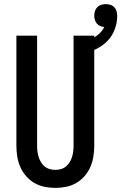

<svg xmlns="http://www.w3.org/2000/svg" viewBox="-20 -909 592 937"><path d="M250 8Q223 8 196.5 2.5Q170 -3 147 -16.5Q124 -30 106.5 -50.5Q89 -71 78.5 -95.5Q68 -120 64 -146.5Q60 -173 60 -200V-735H161V-200Q161 -186 162.5 -172Q164 -158 168 -144.5Q172 -131 179.5 -118.5Q187 -106 197.5 -97Q208 -88 222 -84Q236 -80 250 -80Q264 -80 278 -84Q292 -88 302.5 -97Q313 -106 320.5 -118.5Q328 -131 332 -144.5Q336 -158 337.5 -172Q339 -186 339 -200V-735H440V-200Q440 -173 436 -146.5Q432 -120 421.5 -95.5Q411 -71 393.5 -50.5Q376 -30 353 -16.5Q330 -3 303.5 2.5Q277 8 250 8ZM390 -647 373 -701Q391 -705 408 -711.5Q425 -718 440.5 -727Q456 -736 468.5 -748.5Q481 -761 489 -777Q479 -778 469 -782Q459 -786 452.5 -794Q446 -802 443 -812Q440 -822 440 -833Q440 -844 443.5 -855Q447 -866 455 -874Q463 -882 474 -885.5Q485 -889 496 -889Q507 -889 518.5 -885.5Q530 -882 538 -873.5Q546 -865 549 -853.5Q552 -842 552 -831Q552 -798 540 -766Q528 -734 505 -710Q482 -686 452 -671Q422 -656 390 -647Z"/></svg>

Font: Zed Mono Semibold
Style: Regular
Weight: 600
Monospace: yes
Designer: Belleve Invis
Foundry: Belleve Invis
Version: Version 1.0.0; ttfautohint (v1.8.4)